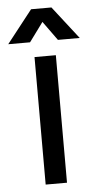

<svg xmlns="http://www.w3.org/2000/svg" viewBox="-61 -756 400 789"><g transform="rotate(-5 139.5 -361.5)"><path d="M95 0V-526H183V0ZM-8 -588 98 -723H182L287 -588H197L140 -667L82 -588Z"/></g></svg>

Font: Archivo VF Beta
Style: Regular
Weight: 400
Designer: Hector Gatti
Foundry: Omnibus-Type
Version: Version 1.002